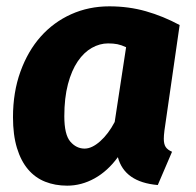

<svg xmlns="http://www.w3.org/2000/svg" viewBox="-20 -569 619 606"><path d="M499 -157Q498 -149 497.5 -142.5Q497 -136 497 -131Q497 -114 503 -105Q509 -96 523 -90L478 15Q373 6 352 -73Q320 -29 278.5 -6Q237 17 192 17Q154 17 122.5 4.5Q91 -8 68.5 -34.5Q46 -61 33.5 -102Q21 -143 21 -199Q21 -278 44.5 -343Q68 -408 108.5 -453.5Q149 -499 204.5 -524Q260 -549 325 -549Q386 -549 440.5 -533.5Q495 -518 547 -490ZM247 -100Q270 -100 296 -123Q322 -146 342 -184L378 -420Q363 -427 350.5 -429.5Q338 -432 321 -432Q295 -432 270 -418Q245 -404 225.5 -375.5Q206 -347 194.5 -303.5Q183 -260 183 -202Q183 -144 202 -122Q221 -100 247 -100Z"/></svg>

Font: Szlgxwxxxixliatcpuztgldltzi
Style: Regular
Weight: 700
Italic angle: -8°
Designer: Carrois Corporate & Edenspiekermann
Foundry: Carrois Corporate GbR & Edenspiekermann AG
Version: Version 2.001